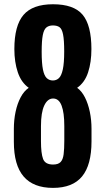

<svg xmlns="http://www.w3.org/2000/svg" viewBox="-20 -890 504 920"><path d="M233.9 10.3Q140.1 10.3 93.3 -44.2Q46.4 -98.6 46.4 -210.4V-272Q46.4 -315.4 54.7 -354.5Q63 -393.6 78.9 -423.6Q94.7 -453.6 117.7 -469.2Q81.5 -495.1 65.2 -543.9Q48.8 -592.8 48.8 -654.8Q48.8 -767.1 92.5 -818.4Q136.2 -869.6 233.9 -869.6Q333.5 -869.6 375.7 -819.6Q418 -769.5 418 -654.8Q418 -591.8 402.1 -543.2Q386.2 -494.6 349.6 -469.2Q371.6 -453.6 387 -423.3Q402.3 -393.1 410.4 -354Q418.5 -314.9 418.5 -272V-212.9Q418.5 -99.6 373.3 -44.7Q328.1 10.3 233.9 10.3ZM234.4 -101.6Q258.8 -101.6 270.3 -113.5Q281.7 -125.5 284.9 -150.9Q288.1 -176.3 288.1 -215.8V-286.1Q288.1 -350.1 275.1 -384Q262.2 -418 234.4 -418Q208 -418 192.1 -384.5Q176.3 -351.1 176.3 -285.6V-213.9Q176.3 -154.8 186.5 -128.2Q196.8 -101.6 234.4 -101.6ZM233.4 -504.4Q250.5 -504.4 262.5 -515.9Q274.4 -527.3 281 -557.4Q287.6 -587.4 287.6 -643.1Q287.6 -698.2 282.2 -724.9Q276.9 -751.5 265.1 -759.8Q253.4 -768.1 233.4 -768.1Q214.4 -768.1 202.4 -758.5Q190.4 -749 185.1 -722.2Q179.7 -695.3 179.7 -642.1Q179.7 -586.4 185.8 -556.6Q191.9 -526.9 204.1 -515.6Q216.3 -504.4 233.4 -504.4Z"/></svg>

Font: Antonio
Style: Bold
Weight: 700
Designer: Vernon Adams
Foundry: Vernon Adams
Version: Version 1.002